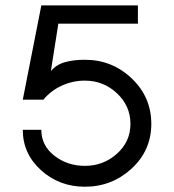

<svg xmlns="http://www.w3.org/2000/svg" viewBox="-20 -708 660 728"><path d="M66.4 -215.8H136.7Q136.7 -156.2 186 -117.7Q235.4 -79.1 301.8 -79.1Q372.1 -79.1 423.3 -125Q474.6 -170.9 474.6 -238.3Q474.6 -306.6 423.3 -354.5Q372.1 -402.3 301.8 -402.3Q255.9 -402.3 214.4 -383.3Q172.9 -364.3 144.5 -330.1H66.4L136.7 -687.5H502.9V-618.2H201.2L172.9 -438.5Q193.4 -462.9 226.1 -472.2Q258.8 -481.4 301.8 -481.4Q405.3 -481.4 479.5 -410.6Q553.7 -339.8 553.7 -238.3Q553.7 -137.7 479 -68.8Q404.3 0 301.8 0Q205.1 0 135.7 -62.5Q66.4 -125 66.4 -215.8Z"/></svg>

Font: Lohit Marathi
Style: Regular
Weight: 400
Version: 2.94.2